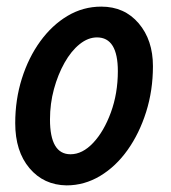

<svg xmlns="http://www.w3.org/2000/svg" viewBox="-20 -549 516 580"><path d="M26 -177Q26 -248 46 -311.5Q66 -375 101.5 -424Q137 -473 184 -501Q231 -529 286 -529Q356 -529 399 -478.5Q442 -428 442 -349Q442 -276 421.5 -211Q401 -146 365.5 -96Q330 -46 282.5 -17.5Q235 11 181 11Q112 10 69 -41Q26 -92 26 -177ZM131 -188Q131 -83 193 -83Q229 -83 261.5 -117.5Q294 -152 315 -209.5Q336 -267 336 -334Q336 -436 273 -436Q246 -436 220.5 -415.5Q195 -395 175 -359.5Q155 -324 143 -280Q131 -236 131 -188Z"/></svg>

Font: Radio Canada Condensed Medium
Style: Italic
Weight: 500
Width: 3
Italic angle: -12°
Designer: Charles Daoud, Etienne Aubert Bonn, Alexandre Saumier Demers, Jacques Le Bailly
Foundry: Radio-Canada
Version: Version 2.104; ttfautohint (v1.8.4.7-5d5b);gftools[0.9.28.de